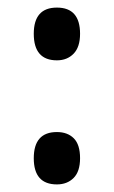

<svg xmlns="http://www.w3.org/2000/svg" viewBox="-20 -474 300 506"><path d="M69 -385Q69 -454 130 -454Q191 -454 191 -385Q191 -350 174 -332.5Q157 -315 130 -315Q69 -315 69 -385ZM69 -57Q69 -126 130 -126Q158 -126 174.5 -109.5Q191 -93 191 -57Q191 -22 174 -5Q157 12 130 12Q69 12 69 -57Z"/></svg>

Font: Noto Sans Kannada ExtraCondensed Medium
Style: Regular
Weight: 500
Width: 2
Designer: Jelle Bosma - Monotype Design Team
Foundry: Monotype Imaging Inc.
Version: Version 2.005; ttfautohint (v1.8.4.7-5d5b)